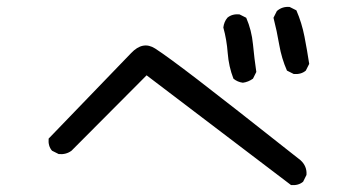

<svg xmlns="http://www.w3.org/2000/svg" viewBox="-20 -655 1040 557"><path d="M824.2 -118.2 405.3 -436.5 187.5 -217.8Q171.9 -206.1 150.4 -208L130.9 -217.8Q119.1 -231.4 121.1 -252.9L360.4 -501Q394.5 -537.1 430.2 -514.2Q465.8 -491.2 553.7 -423.8Q641.6 -356.4 851.6 -190.4Q871.1 -172.9 869.1 -147.5L859.4 -127.9Q845.7 -116.2 824.2 -118.2ZM684.6 -415Q668.9 -417 657.2 -426.8Q643.6 -461.9 640.6 -501Q637.7 -540 627.9 -575.2Q629.9 -591.8 639.6 -603.5Q653.3 -615.2 674.8 -613.3L694.3 -603.5Q710 -567.4 713.9 -526.4Q717.8 -485.4 723.6 -446.3L713.9 -426.8Q700.2 -417 684.6 -415ZM832 -440.4 812.5 -450.2Q796.9 -485.4 790 -525.4Q783.2 -565.4 773.4 -603.5L783.2 -623Q798.8 -636.7 820.3 -634.8L839.8 -625Q855.5 -588.9 863.3 -548.8Q871.1 -508.8 877 -469.7L867.2 -450.2Q853.5 -438.5 832 -440.4Z"/></svg>

Font: NaikaiFont
Style: Regular
Weight: 400
Version: Version 1.67